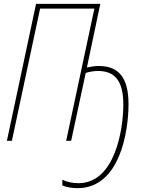

<svg xmlns="http://www.w3.org/2000/svg" viewBox="-20 -734 758 1001"><path d="M384 247C606 247 650 -51 650 -191C650 -333 596 -390 494 -390C472 -390 452 -386 433 -382L503 -714H168L16 0H42L189 -689H472L325 0H351L427 -354C447 -360 469 -364 491 -364C575 -364 623 -317 623 -189C623 -61 580 221 389 221C357 221 330 215 305 203V233C328 242 354 247 384 247Z"/></svg>

Font: Noto Sans Condensed Thin
Style: Italic
Weight: 100
Width: 3
Italic angle: -12°
Designer: Monotype Design Team
Foundry: Monotype Imaging Inc.
Version: Version 2.013